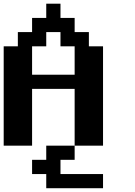

<svg xmlns="http://www.w3.org/2000/svg" viewBox="-20 -789 732 1040"><path d="M230.5 230.5V153.8H153.8V76.7H230.5V0H384.3V76.7H307.6V153.8H538.1V230.5ZM384.3 -384.3V-538.1H307.6V-615.2H230.5V-538.1H153.8V-384.3ZM0 0V-538.1H76.7V-615.2H153.8V-691.9H230.5V-769H307.6V-691.9H384.3V-615.2H461.4V-538.1H538.1V0H384.3V-307.6H153.8V0Z"/></svg>

Font: Good Old DOS
Style: Regular
Weight: 400
Designer: Vasily Draigo
Foundry: Vasily Draigo
Version: 1.0